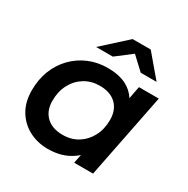

<svg xmlns="http://www.w3.org/2000/svg" viewBox="-169 -893 1024 1048"><g transform="rotate(30 343.0 -368.5)"><path d="M269 7Q204 7 150.5 -21Q97 -49 65.5 -101.5Q34 -154 34 -228Q34 -296 56.5 -353Q79 -410 120 -452Q161 -494 215.5 -517Q270 -540 335 -540Q402 -540 451 -516Q492 -495 517 -456L532 -534H657L551 0H432L443 -55Q430 -43 416 -34Q355 7 269 7ZM301 -100Q355 -100 396 -125.5Q437 -151 461 -196Q485 -241 485 -300Q485 -362 448 -398Q411 -434 344 -434Q291 -434 249.5 -408.5Q208 -383 184 -338Q160 -293 160 -234Q160 -172 197 -136Q234 -100 301 -100ZM220 -607 371 -744H485L601 -607H501L422 -681L325 -607Z"/></g></svg>

Font: Montserrat Thin SemiBold
Style: Italic
Weight: 600
Italic angle: -11.3°
Version: Version 9.000